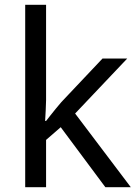

<svg xmlns="http://www.w3.org/2000/svg" viewBox="-20 -780 574 800"><path d="M172 -363Q172 -347 170.5 -321Q169 -295 168 -276H172Q178 -284 190 -299Q202 -314 214.5 -329.5Q227 -345 236 -355L407 -536H510L293 -307L525 0H419L233 -250L172 -197V0H85V-760H172Z"/></svg>

Font: Noto Sans NKo
Style: Regular
Weight: 400
Designer: Monotype Design Team
Foundry: Monotype Imaging Inc.
Version: Version 2.003; ttfautohint (v1.8.4.7-5d5b)